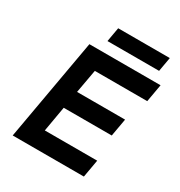

<svg xmlns="http://www.w3.org/2000/svg" viewBox="-187 -934 995 1063"><g transform="rotate(30 310.0 -403.0)"><path d="M259 -806H589L573 -715H243ZM620 -650 600 -537H265L238 -387H545L525 -274H218L190 -113H525L505 0H50L165 -650Z"/></g></svg>

Font: Overused Grotesk SemiBold
Style: Italic
Weight: 600
Italic angle: -10°
Version: Version 0.003